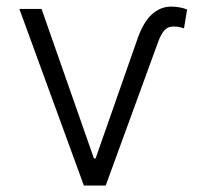

<svg xmlns="http://www.w3.org/2000/svg" viewBox="-20 -573 638 593"><path d="M39.8 -545.5H108.3L270.2 -83.5H275.2L402.3 -446.4Q420.8 -502.1 447.6 -527.3Q474.4 -552.6 508.9 -552.6Q522.7 -552.6 535.7 -550.1Q548.7 -547.6 557.9 -543.7L548.3 -485.4Q543 -487.2 535 -489.2Q527 -491.1 516 -491.1Q497.9 -491.1 487.2 -478.7Q476.6 -466.3 468.4 -443.5L306.5 0H239Z"/></svg>

Font: Inter Zeller Light
Style: Regular
Weight: 300
Designer: Rasmus Andersson; Joe Bland
Foundry: zeller
Version: Version 3.015;git-dec3a8cb1